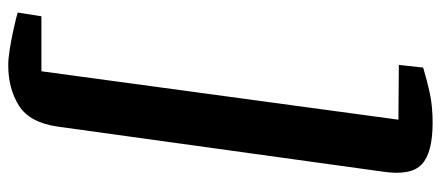

<svg xmlns="http://www.w3.org/2000/svg" viewBox="-322 -580 1070 466"><g transform="rotate(90 213.0 -347.0)"><path d="M278 -862Q351 -862 379 -835.5Q407 -809 396.5 -740.5L287.5 46.5Q278 115.5 236.8 141.8Q195.5 168 138 168Q122 168 100.5 164.5Q79 161 58.8 156.8Q38.5 152.5 24.8 149Q11 145.5 10.5 145L19.5 87.5H153L270.5 -779L137.5 -780L144 -839Q177 -849 207.8 -855.5Q238.5 -862 278 -862Z"/></g></svg>

Font: Merriweather 24pt Black
Style: Italic
Weight: 900
Italic angle: -7.8°
Designer: Eben Sorkin
Foundry: Eben Sorkin
Version: Version 2.101